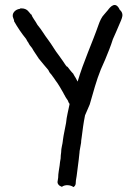

<svg xmlns="http://www.w3.org/2000/svg" viewBox="-20 -713 549 779"><path d="M34 -639C35 -636 36 -633 37 -631V-627C51 -602 68 -577 86 -555C88 -552 90 -546 95 -540C98 -533 103 -526 110 -518C118 -503 127 -492 135 -479L136 -478V-477C150 -460 162 -445 176 -429C178 -424 181 -418 188 -411C191 -406 195 -402 199 -396L205 -387C216 -373 226 -355 237 -336C238 -334 240 -329 243 -325C246 -318 251 -312 256 -304C256 -304 257 -298 262 -292V-289C258 -268 250 -239 248 -214C245 -195 238 -168 235 -143V-142C234 -128 228 -113 228 -94C227 -87 226 -79 226 -70C224 -62 223 -50 222 -42C220 -26 216 -10 216 8L214 21C211 32 219 41 231 45C244 35 266 37 278 46C283 43 286 39 287 33L288 19L291 1C294 -27 299 -56 302 -89C302 -91 303 -94 303 -100C305 -110 307 -124 309 -134V-135C309 -141 310 -146 311 -153C316 -191 318 -210 325 -245C327 -249 344 -289 344 -289C358 -337 371 -387 389 -431L407 -472C418 -499 429 -525 438 -554L450 -581C458 -600 463 -611 471 -630L475 -641V-642C479 -653 476 -665 466 -673C449 -711 427 -685 417 -671L416 -670L404 -656C392 -644 385 -627 380 -613C354 -538 319 -464 295 -382L287 -397C284 -402 281 -406 278 -412V-413C268 -423 261 -433 253 -443L252 -442C245 -449 242 -456 234 -467L219 -488C203 -508 191 -531 175 -552C160 -571 150 -591 132 -612C123 -629 111 -642 107 -655L106 -654C98 -662 92 -679 67 -679H63C62 -678 64 -680 60 -677C42 -675 25 -658 34 -639Z"/></svg>

Font: Scribbler
Style: ExBd
Weight: 800
Designer: Mew Too
Foundry: Cannot Into Space Fonts
Version: Version 1.001